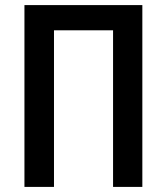

<svg xmlns="http://www.w3.org/2000/svg" viewBox="-20 -734 655 754"><path d="M76 -714H539V0H424V-615H192V0H76Z"/></svg>

Font: Noto Sans Display Medium Narrow
Style: Regular
Weight: 500
Width: 4
Designer: Monotype Design team
Foundry: Monotype Imaging Inc.
Version: Version 1.000